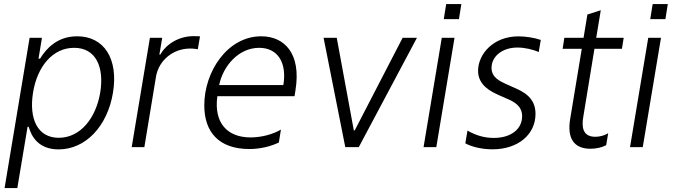

<svg xmlns="http://www.w3.org/2000/svg" viewBox="-20 -734 3357 958"><path d="M2.8 204.5H66.4L117.5 -101.2H123.2C137.4 -51.1 173.3 11.4 272.4 11.4C405.9 11.4 515.6 -102.3 543.7 -271.3C571.4 -440 500 -552.9 365.1 -552.9C264.6 -552.9 209.9 -490.4 180 -441.4H172.2L189.3 -545.5H127.8ZM144.9 -272.4C166.2 -403.1 243.3 -495.4 349.8 -495.4C459.9 -495.4 500.4 -398.1 480.1 -272.4C458.8 -145.2 381.7 -46.5 273.1 -46.5C167.6 -46.5 123.6 -140.6 144.9 -272.4Z M637.1 0H700.3L758.5 -352.3C772.4 -433.2 843.8 -491.8 929 -491.8C946 -491.8 961.3 -489 967 -488.3L978 -552.6C969.5 -553.6 955.3 -553.6 944.6 -553.6C876.1 -553.6 810.4 -516.7 779.8 -461.6H775.2L789.4 -545.5H728Z M1283.4 -552.9C1115.1 -552.9 999.3 -377.1 999.3 -208.5C999.3 -74.6 1072.4 9.6 1224.8 9.6C1277.7 9.6 1332 -3.6 1371.4 -23.1L1381.7 -87.4C1342 -63.6 1283.4 -48.3 1230.5 -48.3C1112.2 -48.3 1046.2 -122.9 1064.6 -253.9H1449.6L1454.5 -285.2C1483.7 -467.7 1398.8 -552.9 1283.4 -552.9ZM1393.8 -309.7H1073.5C1093.4 -405.9 1171.2 -495.4 1273.1 -495.4C1366.8 -495.4 1412.3 -420.1 1393.8 -309.7Z M2060.4 -545.5H1989L1750 -83.5H1745.4L1660.2 -545.5H1594.5L1702.8 0H1770.2Z M2206.3 -713.8 2194.2 -638.5H2269.9L2282 -713.8ZM2093.4 0H2157L2247.9 -545.5H2184.3Z M2437.5 11C2565 11 2652 -62.9 2652 -166.2C2652 -248.2 2590.2 -276.6 2546.5 -296.2L2502.8 -315.7C2473.7 -329.2 2432.5 -348 2432.5 -395.2C2432.5 -451.3 2484.4 -496.8 2561.8 -496.8C2598.7 -496.8 2640.6 -486.9 2668 -474.1L2678.3 -534.8C2647 -545.8 2601.6 -552.6 2566.8 -552.6C2440.3 -552.6 2365.4 -463.1 2365.4 -380.7C2365.4 -307.2 2431.1 -276.3 2470.2 -258.9L2513.5 -239.7C2539.8 -228.3 2585.2 -207.7 2585.2 -154.5C2585.2 -89.8 2529.8 -45.8 2443.9 -45.8C2394.9 -45.8 2353 -59.3 2312.5 -82.4L2301.8 -18.8C2334.2 -1.1 2384.9 11 2437.5 11Z M2946 -490.4H3083.1L3092 -545.5H2954.9L2977.6 -682.9L2910.9 -661.6L2891.7 -545.5H2795.8L2787.3 -490.4H2882.8L2824.9 -140.3C2808.6 -43.3 2844.1 8.2 2926.1 8.2C2955.3 8.2 2984.4 1.4 3004.6 -9.6L3014.6 -69.2C2997.9 -58.9 2974.4 -51.5 2950.3 -51.5C2885.7 -51.5 2882.1 -102.6 2890.3 -150.9Z M3236.5 -713.8 3224.4 -638.5H3300.1L3312.1 -713.8ZM3123.6 0H3187.1L3278.1 -545.5H3214.5Z"/></svg>

Font: TID UI Light
Style: Italic
Weight: 300
Italic angle: -9.39999°
Designer: The TID Project Authors
Foundry: Bakken & Bæck
Version: Version 1.001;hotconv 1.0.109;makeotfexe 2.5.65596